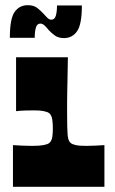

<svg xmlns="http://www.w3.org/2000/svg" viewBox="-20 -721 444 741"><path d="M30 0V-161Q47 -160 64.5 -159Q82 -158 104 -158Q132 -158 148 -161Q164 -164 170 -169Q175 -173 178 -179.5Q181 -186 182 -193.5Q183 -201 183.5 -209Q184 -217 184 -225Q184 -233 183.5 -241.5Q183 -250 182 -258Q181 -266 178 -273Q175 -280 170 -284Q164 -289 149.5 -292Q135 -295 113 -295Q93 -295 77 -294.5Q61 -294 42 -292V-500H242Q241 -446 240.5 -415Q240 -384 239.5 -365Q239 -346 239 -328Q239 -310 239 -283Q239 -253 239.5 -233Q240 -213 241 -200.5Q242 -188 245 -180.5Q248 -173 253 -169Q259 -164 272.5 -161Q286 -158 314 -158Q332 -158 349.5 -159Q367 -160 383 -161V0ZM227 -574Q205 -574 191 -584.5Q177 -595 167 -606Q160 -615 152 -622.5Q144 -630 136 -630Q123 -630 118.5 -614.5Q114 -599 114 -575H18Q18 -649 36.5 -675Q55 -701 87 -701Q110 -701 123.5 -690.5Q137 -680 147 -669Q155 -660 162.5 -652.5Q170 -645 178 -645Q191 -645 195.5 -660.5Q200 -676 200 -700H296Q296 -627 277.5 -600.5Q259 -574 227 -574Z"/></svg>

Font: Ojuju ExtraBold
Style: Regular
Weight: 800
Designer: Chisaokwu Joboson, Mirko Velimirovic
Foundry: Udi Foundry
Version: Version 1.000